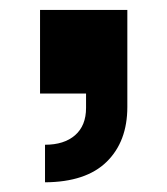

<svg xmlns="http://www.w3.org/2000/svg" viewBox="-20 -188 336 386"><path d="M60.5 -168H236V0H60.5ZM153 -124H236V27Q236 96.5 194.5 137.2Q153 178 70.5 178.5V103Q109 103 131 83.8Q153 64.5 153 29Z"/></svg>

Font: Hepta Slab
Style: Bold
Weight: 700
Designer: Michael LaGattuta
Foundry: Michael LaGattuta
Version: Version 1.100